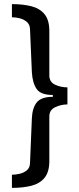

<svg xmlns="http://www.w3.org/2000/svg" viewBox="-20 -755 386 934"><path d="M38 -735Q92 -735 133 -724.5Q174 -714 197 -685.5Q220 -657 220 -604V-388Q220 -356 248 -343Q276 -330 308 -330V-247Q277 -247 248.5 -233.5Q220 -220 220 -189V28Q220 81 197 109.5Q174 138 133 148.5Q92 159 38 159V95Q55 95 75 90.5Q95 86 110 74Q125 62 126 39L135 -179Q137 -229 158.5 -256.5Q180 -284 237 -284V-293Q178 -293 158 -322.5Q138 -352 135 -404L126 -614Q125 -636 110.5 -648.5Q96 -661 76 -666Q56 -671 38 -671Z"/></svg>

Font: Archivo SemiExpanded Medium
Style: Regular
Weight: 500
Width: 6
Designer: Hector Gatti
Foundry: Omnibus-Type
Version: Version 2.001; ttfautohint (v1.8.3)